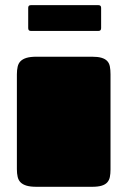

<svg xmlns="http://www.w3.org/2000/svg" viewBox="-20 -718 490 738"><path d="M44.9 -432.1Q44.9 -448.7 47.9 -461.7Q50.8 -474.6 59.1 -482.9Q67.4 -491.2 82 -495.6Q96.7 -500 120.1 -500H334Q356.4 -500 370.4 -495.8Q384.3 -491.7 392.1 -483.4Q399.9 -475.1 402.3 -462.4Q404.8 -449.7 404.8 -432.1V-66.9Q404.8 -50.3 402.3 -37.8Q399.9 -25.4 392.1 -16.8Q384.3 -8.3 370.4 -4.2Q356.4 0 334 0H120.1Q96.7 0 82 -4.4Q67.4 -8.8 59.1 -17.1Q50.8 -25.4 47.9 -38.1Q44.9 -50.8 44.9 -67.9ZM98.6 -599.1Q88.4 -599.1 88.4 -609.9V-688Q88.4 -698.2 98.6 -698.2H358.4Q368.7 -698.2 368.7 -688V-609.9Q368.7 -599.1 358.4 -599.1Z"/></svg>

Font: Fascinate Cyrillic
Style: Regular
Weight: 900
Designer: Denis Ignatov
Foundry: Astigmatic (AOETI)
Version: Version 1.00 November 30, 2018, initial release